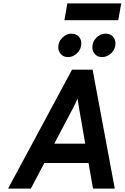

<svg xmlns="http://www.w3.org/2000/svg" viewBox="-20 -1110 734 1130"><path d="M27.5 0 404 -700H525L655.5 0H527.5L501 -150.5H241L161.5 0ZM299.5 -264.5H481.5L445.5 -472Q444 -482 440.8 -501.5Q437.5 -521 436.5 -529.5Q433 -520.5 424.2 -502.5Q415.5 -484.5 410 -474ZM581.5 -774Q555 -774 539.2 -790.8Q523.5 -807.5 523.5 -831.5Q523.5 -864.5 547.2 -888.2Q571 -912 601 -912Q628 -912 643.8 -895.5Q659.5 -879 659.5 -854.5Q659.5 -821 635.2 -797.5Q611 -774 581.5 -774ZM380.5 -774Q354.5 -774 338.8 -790.8Q323 -807.5 323 -831.5Q323 -865 347.2 -888.5Q371.5 -912 399.5 -912Q427 -912 442.8 -895.5Q458.5 -879 458.5 -854.5Q458.5 -821 434.5 -797.5Q410.5 -774 380.5 -774ZM359 -991 376.5 -1090H693.5L676 -991Z"/></svg>

Font: Overpass
Style: Bold Italic
Weight: 700
Italic angle: -10°
Designer: Delve Withrington, Dave Bailey, Thomas Jockin
Foundry: Delve Fonts LLC
Version: Version 4.000; ttfautohint (v1.8.3)